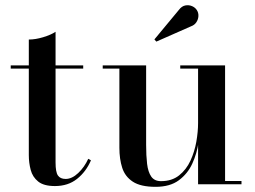

<svg xmlns="http://www.w3.org/2000/svg" viewBox="-20 -713 986 743"><path d="M192.5 7Q149.5 7 127.8 -10.5Q106 -28 98.8 -55.5Q91.5 -83 91.5 -112.5V-560Q117 -560 147 -569Q177 -578 195 -590V-84.5Q195 -47 204.2 -33.8Q213.5 -20.5 234 -20.5Q258.5 -20.5 282.8 -43.5Q307 -66.5 321.5 -98.5L332 -92.5Q313 -48.5 278.2 -20.8Q243.5 7 192.5 7ZM21.5 -447.5V-460H302V-447.5Z M582 10Q524.5 10 494.2 -9.8Q464 -29.5 453 -63.5Q442 -97.5 442 -141V-447.5H377.5V-460H545.5V-152.5Q545.5 -110.5 549.2 -79Q553 -47.5 565.2 -29.8Q577.5 -12 603 -12Q645 -12 673 -34.2Q701 -56.5 717 -91.2Q733 -126 739.8 -164.8Q746.5 -203.5 746.5 -236.5L754.5 -239.5Q754.5 -204.5 748.2 -161.8Q742 -119 724.2 -80Q706.5 -41 672.2 -15.5Q638 10 582 10ZM746.5 0V-447.5H677.5V-460H851V-12.5H914.5V0ZM585 -552 577.5 -560.5 672.5 -675Q683.5 -689.5 697.5 -692Q711.5 -694.5 723.8 -689Q736 -683.5 742 -673.5Q748.5 -663.5 747.8 -650.5Q747 -637.5 739.8 -626.8Q732.5 -616 720 -611.5Z"/></svg>

Font: Bodoni Moda 18pt Medium
Style: Regular
Weight: 500
Designer: Owen Earl
Foundry: indestructible type
Version: Version 2.004